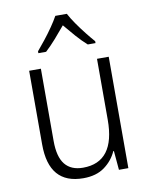

<svg xmlns="http://www.w3.org/2000/svg" viewBox="-86 -895 709 903"><g transform="rotate(-10 268.0 -443.5)"><path d="M455 -598V-66H410L402 -157H399Q380 -114 340.5 -85Q301 -56 239 -56Q75 -56 75 -246V-598H131V-253Q131 -177 160 -141Q189 -105 246 -105Q399 -105 399 -307V-598ZM296 -831Q308 -808 327.5 -780Q347 -752 368 -725.5Q389 -699 405 -681V-672H368Q343 -694 317 -723.5Q291 -753 268 -781Q245 -753 219 -723.5Q193 -694 169 -672H132V-681Q149 -701 170 -727.5Q191 -754 210 -781.5Q229 -809 241 -831Z"/></g></svg>

Font: Noto Sans Malayalam UI SemiCondensed Light
Style: Regular
Weight: 300
Width: 4
Designer: Jelle Bosma - Monotype Design Team
Foundry: Monotype Imaging Inc.
Version: Version 2.104; ttfautohint (v1.8.4.7-5d5b)